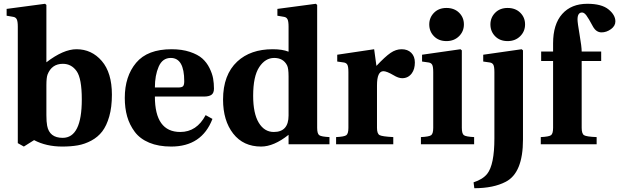

<svg xmlns="http://www.w3.org/2000/svg" viewBox="-20 -762 3270 1014"><path d="M15 -679V-715L218 -742L225 -736V-433Q315 -502 384 -502Q464 -502 517.5 -440Q571 -378 571 -262Q571 -196 557 -147Q543 -98 520 -68Q497 -38 462.5 -19.5Q428 -1 391.5 5.5Q355 12 309 12Q224 12 160 -22L106 12L74 -6V-621Q74 -649 68.5 -660Q63 -671 50 -673ZM225 -154Q225 -118 229 -98Q241 -34 311 -34Q412 -34 412 -237Q412 -348 384.5 -386.5Q357 -425 312 -425Q253 -425 231 -368Q225 -351 225 -312Z M639 -245Q639 -359 699 -430.5Q759 -502 886 -502Q941 -502 983 -488Q1025 -474 1048.5 -453Q1072 -432 1086.5 -402.5Q1101 -373 1105.5 -347.5Q1110 -322 1110 -294Q1110 -271 1097 -261.5Q1084 -252 1056 -252H798Q798 -65 932 -65Q1019 -65 1066 -154L1102 -134Q1046 12 884 12Q817 12 768 -8.5Q719 -29 691.5 -66Q664 -103 651.5 -147Q639 -191 639 -245ZM798 -300H922Q940 -300 946.5 -306.5Q953 -313 953 -333Q953 -456 882 -456Q838 -456 818 -410Q798 -364 798 -300Z M1158 -236Q1158 -367 1233 -437Q1303 -502 1420 -502Q1472 -502 1504 -489V-621Q1504 -649 1498.5 -660Q1493 -671 1480 -673L1445 -679V-715L1648 -742L1655 -736V-87Q1655 -56 1666 -48Q1677 -40 1720 -38V0H1504V-50Q1426 12 1359 12Q1265 12 1211.5 -56.5Q1158 -125 1158 -236ZM1317 -256Q1317 -163 1346.5 -114Q1376 -65 1426 -65Q1504 -65 1504 -152V-358Q1504 -402 1496 -417Q1476 -456 1428 -456Q1381 -456 1349 -407.5Q1317 -359 1317 -256Z M1755 0V-38Q1798 -40 1809 -48Q1820 -56 1820 -87V-381Q1820 -410 1814.5 -420Q1809 -430 1796 -432L1761 -437V-473L1956 -502L1968 -414Q2014 -463 2042.5 -482.5Q2071 -502 2101 -502Q2133 -502 2152 -483Q2171 -464 2171 -432Q2171 -397 2155 -375Q2136 -349 2104 -349Q2084 -349 2058 -365Q2022 -386 2005 -386Q1971 -386 1971 -311V-87Q1971 -56 1984.5 -48.5Q1998 -41 2057 -38V0Z M2247 -633Q2247 -669 2272 -694.5Q2297 -720 2338 -720Q2379 -720 2404.5 -695Q2430 -670 2430 -633Q2430 -596 2404 -570.5Q2378 -545 2338 -545Q2297 -545 2272 -570.5Q2247 -596 2247 -633ZM2203 0V-38Q2246 -40 2257 -48Q2268 -56 2268 -87V-381Q2268 -410 2262.5 -420Q2257 -430 2244 -432L2209 -437V-473L2412 -502L2419 -496V-87Q2419 -56 2430 -48Q2441 -40 2484 -38V0Z M2570 -633Q2570 -669 2595 -694.5Q2620 -720 2661 -720Q2702 -720 2727.5 -695Q2753 -670 2753 -633Q2753 -596 2727 -570.5Q2701 -545 2661 -545Q2620 -545 2595 -570.5Q2570 -596 2570 -633ZM2481 201Q2530 185 2553 156Q2591 108 2591 -31V-381Q2591 -410 2585.5 -420Q2580 -430 2567 -432L2532 -437V-473L2735 -502L2742 -496V-25Q2742 151 2651 198Q2586 232 2485 232Z M2836 0V-38Q2879 -40 2890 -48Q2901 -56 2901 -87V-440H2838V-490H2901V-533Q2901 -634 2949 -688Q2997 -742 3082 -742Q3157 -742 3193.5 -712.5Q3230 -683 3230 -649Q3230 -625 3206.5 -608Q3183 -591 3157 -591Q3129 -591 3112 -621Q3088 -666 3076.5 -681Q3065 -696 3054 -696Q3030 -696 3030 -659Q3030 -642 3041 -578.5Q3052 -515 3052 -490H3155V-440H3052V-87Q3052 -56 3064.5 -48Q3077 -40 3131 -38V0Z"/></svg>

Font: Heuristica
Style: Bold
Weight: 700
Version: Version 1.0.2